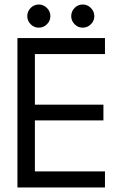

<svg xmlns="http://www.w3.org/2000/svg" viewBox="-20 -828 564 848"><path d="M57 -660H443.6V-589.1H134.1V-365.6H436.8V-296.3H134.1V-70.9H443.6V0H57ZM151.4 -808.1Q172 -808.1 187.2 -792.9Q202.5 -777.7 202.5 -756.7Q202.5 -735.7 187.2 -720.8Q172 -705.8 151.4 -705.8Q130.2 -705.8 115.3 -721.1Q100.4 -736.4 100.4 -756.7Q100.4 -777.4 115.3 -792.8Q130.2 -808.1 151.4 -808.1ZM345.4 -808.1Q366.1 -808.1 381.3 -792.9Q396.6 -777.7 396.6 -756.7Q396.6 -735.7 381.3 -720.8Q366.1 -705.8 345.4 -705.8Q324.3 -705.8 309.4 -721.1Q294.5 -736.4 294.5 -756.7Q294.5 -777.4 309.4 -792.8Q324.3 -808.1 345.4 -808.1Z"/></svg>

Font: League Spartan Extralight
Style: Regular
Weight: 200
Foundry: The League of Moveable Type
Version: Version 2.300; ttfautohint (v1.8.3)